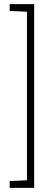

<svg xmlns="http://www.w3.org/2000/svg" viewBox="-20 -763 268 933"><path d="M27 150V117L111 113V-706L27 -710V-743H146V150Z"/></svg>

Font: Saira Thin Condensed
Style: Regular
Weight: 100
Width: 3
Version: Version 1.101